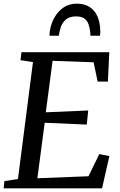

<svg xmlns="http://www.w3.org/2000/svg" viewBox="-20 -1028 656 1048"><path d="M0 0 4 -39.5 78 -51 160 -689 92 -699.5 97 -743H576.5L569 -582.5H513L491 -688L267 -696L230 -415L461.5 -425L453.5 -348L224 -358L184 -55L463 -66L522 -187L577 -176L537 0ZM398.5 -1008Q436 -1008 461 -994.5Q486 -981 500.5 -959Q515 -937 521.2 -910.5Q527.5 -884 527.5 -857Q527.5 -851 527.2 -844.8Q527 -838.5 525.5 -833H473.5Q473.5 -838 473.2 -842.8Q473 -847.5 472.5 -852.5Q470 -874.5 463.8 -894Q457.5 -913.5 441.8 -926Q426 -938.5 395.5 -938.5Q359.5 -938.5 340 -921.8Q320.5 -905 312.2 -880.8Q304 -856.5 301 -833H250Q250 -840.5 250.8 -847.2Q251.5 -854 252.5 -861Q259 -901 278.2 -934.2Q297.5 -967.5 327.8 -987.8Q358 -1008 398.5 -1008Z"/></svg>

Font: Merriweather 20pt
Style: Italic
Weight: 400
Italic angle: -7.8°
Version: Version 2.101